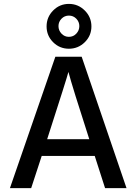

<svg xmlns="http://www.w3.org/2000/svg" viewBox="-20 -965 700 985"><path d="M295.5 -869Q280 -853 280 -831Q280 -809 295.5 -792.5Q311 -776 333.5 -776Q356 -776 371.5 -792.5Q387 -809 387 -831Q387 -853 371.5 -869Q356 -885 333.5 -885Q311 -885 295.5 -869ZM333.5 -945Q381 -945 415 -911Q449 -877 449 -829.5Q449 -782 415 -748.5Q381 -715 333.5 -715Q286 -715 252.5 -748.5Q219 -782 219 -829.5Q219 -877 252.5 -911Q286 -945 333.5 -945ZM140 0H31L264 -674H399L629 0H519L466 -165H194ZM331 -596Q324 -567 222 -251H438Q351 -520 331 -596Z"/></svg>

Font: Hind Kochi Medium
Style: Regular
Weight: 500
Designer: Dhruvi Tolia
Foundry: Indian Type Foundry
Version: Version 0.702;PS 1.0;hotconv 1.0.81;makeotf.lib2.5.63406